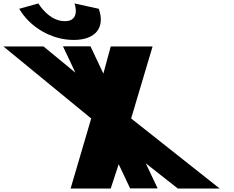

<svg xmlns="http://www.w3.org/2000/svg" viewBox="-349 -1095 1357 1115"><path d="M83.8 -1075C83.8 -1075 121.5 -972 27.5 -972C-66.5 -972 -126.2 -1075 -126.2 -1075L-237.5 -1044C-175 -937 -50 -863 79 -863C208 -863 263 -937 224.5 -1044ZM927 0 412.6 -407 537 -825H294L251.3 -667.7L176.4 -826H16.6L88.9 -673L-96 -825H-329L180.6 -407L61 0H294L340.2 -141.5L406.6 -1H566.4L497.6 -146.5L684 0Z"/></svg>

Font: Hussar
Style: BdOpOblFive
Weight: 700
Foundry: Cannot Into Space Fonts
Version: Version 2.00